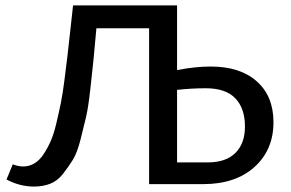

<svg xmlns="http://www.w3.org/2000/svg" viewBox="-20 -678 1071 707"><path d="M756 -433Q864 -433 925.5 -378.5Q987 -324 987 -228Q987 -126 917 -63Q847 0 728 0H529V-574H335Q328 -495 324 -455.5Q320 -416 312.5 -349Q305 -282 297 -247.5Q289 -213 276.5 -164Q264 -115 248.5 -90Q233 -65 212.5 -38.5Q192 -12 165 -1.5Q138 9 105 9Q53 9 4 -17L27 -73Q47 -65 65 -65Q87 -65 106 -76Q125 -87 140 -109.5Q155 -132 166.5 -158Q178 -184 187.5 -224Q197 -264 204 -298.5Q211 -333 217.5 -384.5Q224 -436 228.5 -473.5Q233 -511 239 -567Q245 -623 249 -658H632V-420Q699 -433 756 -433ZM745 -80Q812 -80 847 -115Q882 -150 882 -212Q882 -279 846.5 -316Q811 -353 738 -353Q684 -353 632 -347V-80Z"/></svg>

Font: EauTestText Semibold
Style: Regular
Weight: 600
Designer: Christian Thalmann (Catharsis Fonts)
Version: Version 0.001;PS 000.001;hotconv 1.0.88;makeotf.lib2.5.64775